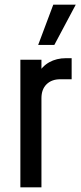

<svg xmlns="http://www.w3.org/2000/svg" viewBox="-20 -800 344 820"><path d="M67 0V-545H157V-463L141 -482Q159 -516.5 190.2 -534Q221.5 -551.5 262 -551.5H286V-461.5H237.5Q200.5 -461.5 178.8 -440Q157 -418.5 157 -380.5V0ZM143 -608 207.5 -780H303.5L212 -608Z"/></svg>

Font: Mohave Medium
Style: Regular
Weight: 500
Designer: Gumpita Rahayu
Foundry: Tokotype
Version: Version 2.003